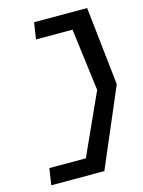

<svg xmlns="http://www.w3.org/2000/svg" viewBox="-107 -684 611 818"><g transform="rotate(-15 198.5 -275.0)"><path d="M27 -3 16 70H250L397 -274L359 -620H125L114 -547H275L310 -272L188 -3Z"/></g></svg>

Font: Charger Pro
Style: NarObl
Weight: 400
Designer: Jasper
Foundry: Cannot Into Space Fonts
Version: Version 1.09